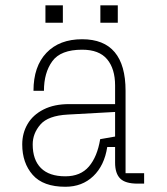

<svg xmlns="http://www.w3.org/2000/svg" viewBox="-20 -702 640 734"><path d="M531 0H506Q459 0 439.5 -19.5Q420 -39 420 -80V-140H390Q379 -69 336.5 -28.5Q294 12 230 12Q145 12 105 -33.5Q65 -79 65 -150Q65 -193 85.5 -228Q106 -263 146.5 -283.5Q187 -304 244 -304H420V-375Q420 -439 389.5 -475.5Q359 -512 294 -512Q212 -512 180 -468Q148 -424 148 -355H108Q108 -448 157.5 -500Q207 -552 294 -552Q377 -552 418.5 -502.5Q460 -453 460 -355V-40H531ZM363 -170 420 -180V-274L239 -264Q164 -260 134.5 -226Q105 -192 105 -150Q105 -91 136.5 -59.5Q168 -28 230 -28Q288 -28 320 -65.5Q352 -103 363 -170ZM220.3 -681.6V-615H153.7V-681.6ZM430.3 -681.6V-615H363.7V-681.6Z"/></svg>

Font: Fliege Mono Thin
Style: Regular
Weight: 100
Version: Version 0.020;Glyphs 3.3 (3306)